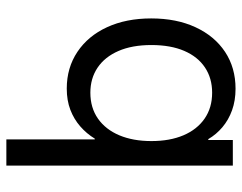

<svg xmlns="http://www.w3.org/2000/svg" viewBox="-100 -472 775 616"><g transform="rotate(90 288.0 -163.5)"><path d="M510.7 204.1H426.8V-79.6H424.3Q408.2 -53.2 385 -33Q361.8 -12.7 331.8 -1.2Q301.8 10.3 263.7 10.3Q196.8 10.3 145.8 -23.9Q94.7 -58.1 66.7 -119.1Q38.6 -180.2 38.6 -260.7Q38.6 -341.8 66.9 -402.8Q95.2 -463.9 146 -497.6Q196.8 -531.2 264.2 -531.2Q302.2 -531.2 333.3 -520Q364.3 -508.8 387.7 -489Q411.1 -469.2 425.8 -443.8H428.7V-522.5H510.7ZM276.9 -65.4Q325.2 -65.4 360.1 -89.8Q395 -114.3 413.6 -158.4Q432.1 -202.6 432.1 -261.2Q432.1 -320.3 413.6 -364Q395 -407.7 360.1 -431.9Q325.2 -456.1 276.9 -456.1Q230.5 -456.1 196 -433.1Q161.6 -410.2 142.8 -366.7Q124 -323.2 124 -261.2Q124 -199.2 143.1 -155.5Q162.1 -111.8 196.5 -88.6Q231 -65.4 276.9 -65.4Z"/></g></svg>

Font: Inter 28pt
Style: Regular
Weight: 400
Designer: Rasmus Andersson
Foundry: rsms
Version: Version 4.001;git-66647c0bb